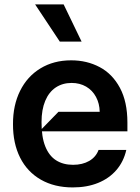

<svg xmlns="http://www.w3.org/2000/svg" viewBox="-20 -820 622 851"><path d="M302.6 10.7Q220.9 10.7 160.9 -23.8Q100.9 -58.2 69.1 -121.4Q37.3 -184.7 37.6 -269.9Q37.3 -353.3 69.1 -417.4Q100.9 -481.5 159.4 -517Q218 -552.6 295.5 -552.6Q365.1 -552.6 421.5 -522.7Q478 -492.9 511.4 -430.9Q544.7 -369 544.7 -277V-237.9H154.8L239.3 -324.6H421.9Q421.2 -361.2 405.5 -390.4Q389.9 -419.7 361.7 -436.1Q333.5 -452.4 297.6 -452.4Q257.1 -452.4 226.9 -432.2Q196.7 -411.9 180.4 -372.9Q164.1 -333.8 164.1 -279.1Q163.7 -213.4 180.6 -171.3Q197.4 -129.3 228.7 -109.4Q259.9 -89.5 304 -89.5Q345.5 -89.5 375.4 -106.7Q405.2 -123.9 416.9 -155.5H539.8Q528.1 -103.7 495.9 -66.4Q463.8 -29.1 414.6 -9.2Q365.4 10.7 302.6 10.7ZM245 -635.7 135.7 -800.4H262.1L341.6 -635.7Z"/></svg>

Font: Riot Sans
Style: Regular
Weight: 400
Designer: Rasmus Andersson
Foundry: rsms
Version: Version 3.005